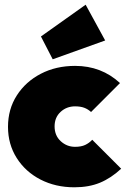

<svg xmlns="http://www.w3.org/2000/svg" viewBox="-20 -784 545 816"><path d="M296 12Q216 12 152 -21Q88 -54 51 -112.5Q14 -171 14 -245Q14 -320 51.5 -378.5Q89 -437 153.5 -470.5Q218 -504 299 -504Q411 -504 490 -431L367 -308Q354 -320 338 -326Q322 -332 299 -332Q263 -332 237.5 -308.5Q212 -285 212 -247Q212 -208 238 -184Q264 -160 299 -160Q325 -160 342 -168Q359 -176 372 -190L495 -67Q452 -27 405 -7.5Q358 12 296 12ZM204 -532 154 -629 344 -764 427 -612Z"/></svg>

Font: Outfit Black
Style: Regular
Weight: 900
Designer: Rodrigo Fuenzalida
Foundry: fragTYPE
Version: Version 1.100; ttfautohint (v1.8.4.7-5d5b)